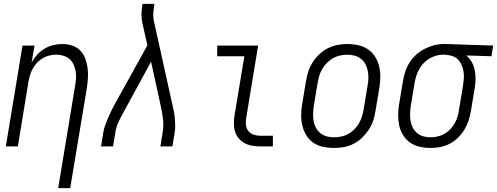

<svg xmlns="http://www.w3.org/2000/svg" viewBox="-20 -755 2563 990"><path d="M280 215 367 -311Q371 -331 372 -350Q373 -369 370 -387Q367 -405 359.5 -422Q352 -439 338.5 -450.5Q325 -462 307.5 -467.5Q290 -473 271 -473Q253 -473 235.5 -469Q218 -465 202 -456Q186 -447 172.5 -433Q159 -419 150 -403Q141 -387 135.5 -370Q130 -353 127 -335L72 0H10L96 -520H158L143 -433Q155 -455 172 -473.5Q189 -492 210.5 -504.5Q232 -517 255.5 -522.5Q279 -528 302 -528Q328 -528 352 -520Q376 -512 393 -495Q410 -478 419 -454.5Q428 -431 431.5 -406Q435 -381 433.5 -355Q432 -329 428 -302L342 215Z M501 0 513 -74Q516 -92 522.5 -110Q529 -128 536.5 -145.5Q544 -163 552.5 -180.5Q561 -198 570 -215L740 -521L714 -637Q709 -659 709.5 -682Q710 -705 714 -728L715 -735H776L775 -728Q772 -708 770.5 -688Q769 -668 773 -649L869 -215Q873 -198 876.5 -180.5Q880 -163 881.5 -145.5Q883 -128 883.5 -110Q884 -92 881 -74L869 0H807L819 -74Q824 -107 820.5 -139.5Q817 -172 810 -203L759 -437L624 -189Q621 -184 619 -180Q617 -176 614 -171Q601 -148 590 -123.5Q579 -99 575 -74L563 0Z M1323 0Q1301 0 1280.5 -3.5Q1260 -7 1242 -16.5Q1224 -26 1211 -41.5Q1198 -57 1192 -76Q1186 -95 1186 -116.5Q1186 -138 1189 -159L1240 -465H1100V-520H1311L1250 -150Q1247 -132 1248 -113.5Q1249 -95 1259.5 -81Q1270 -67 1287 -61Q1304 -55 1322 -55H1387V0Z M1702 8Q1673 8 1645.5 2Q1618 -4 1596 -19Q1574 -34 1560 -56.5Q1546 -79 1539.5 -105.5Q1533 -132 1533 -160.5Q1533 -189 1538 -218L1558 -338Q1562 -363 1570 -387.5Q1578 -412 1592.5 -434.5Q1607 -457 1627.5 -476Q1648 -495 1672 -507Q1696 -519 1721 -523.5Q1746 -528 1771 -528Q1800 -528 1827.5 -522Q1855 -516 1877 -501Q1899 -486 1913.5 -463.5Q1928 -441 1934.5 -414.5Q1941 -388 1941 -359.5Q1941 -331 1936 -302L1916 -182Q1912 -157 1904 -132.5Q1896 -108 1881 -85.5Q1866 -63 1846 -44Q1826 -25 1802 -13Q1778 -1 1752.5 3.5Q1727 8 1702 8ZM1702 -47Q1720 -47 1739.5 -51Q1759 -55 1776 -64.5Q1793 -74 1807.5 -88.5Q1822 -103 1831.5 -120Q1841 -137 1846.5 -155Q1852 -173 1855 -191L1875 -311Q1879 -331 1879.5 -350.5Q1880 -370 1876.5 -388.5Q1873 -407 1864.5 -423.5Q1856 -440 1841.5 -451.5Q1827 -463 1809 -468Q1791 -473 1771 -473Q1753 -473 1734 -469Q1715 -465 1698 -455.5Q1681 -446 1666.5 -431.5Q1652 -417 1642 -400Q1632 -383 1626.5 -365Q1621 -347 1618 -329L1598 -209Q1595 -189 1594.5 -169.5Q1594 -150 1597 -131.5Q1600 -113 1609 -96.5Q1618 -80 1632 -68.5Q1646 -57 1664 -52Q1682 -47 1702 -47Z M2201 8Q2172 8 2145 2Q2118 -4 2096 -19Q2074 -34 2059.5 -56.5Q2045 -79 2039 -105.5Q2033 -132 2033 -160.5Q2033 -189 2038 -218L2058 -338Q2062 -362 2070 -386.5Q2078 -411 2092 -433Q2106 -455 2126 -473Q2146 -491 2169.5 -503Q2193 -515 2217.5 -521.5Q2242 -528 2267 -528H2281L2523 -520L2514 -465L2384 -469Q2401 -455 2412 -436Q2423 -417 2427.5 -395Q2432 -373 2432 -349.5Q2432 -326 2428 -302L2408 -182Q2404 -158 2396 -133.5Q2388 -109 2374.5 -86.5Q2361 -64 2341.5 -45Q2322 -26 2299 -14Q2276 -2 2250.5 3Q2225 8 2201 8ZM2201 -47Q2219 -47 2237.5 -51.5Q2256 -56 2272.5 -65.5Q2289 -75 2302.5 -89.5Q2316 -104 2325.5 -121Q2335 -138 2340 -156Q2345 -174 2347 -191L2367 -311Q2370 -330 2371.5 -348Q2373 -366 2370.5 -383.5Q2368 -401 2361.5 -417Q2355 -433 2344 -445.5Q2333 -458 2316.5 -464.5Q2300 -471 2282 -472L2272 -473H2263Q2245 -473 2227 -467.5Q2209 -462 2193 -452.5Q2177 -443 2163.5 -428.5Q2150 -414 2141 -397.5Q2132 -381 2126.5 -363.5Q2121 -346 2118 -329L2098 -209Q2095 -189 2094.5 -169.5Q2094 -150 2097 -131.5Q2100 -113 2108.5 -96.5Q2117 -80 2131 -68.5Q2145 -57 2163 -52Q2181 -47 2201 -47Z"/></svg>

Font: Iosevka Curly Light
Style: Italic
Weight: 300
Italic angle: -9°
Monospace: yes
Designer: Belleve Invis
Foundry: Belleve Invis
Version: Version 22.1.2; ttfautohint (v1.8.4)